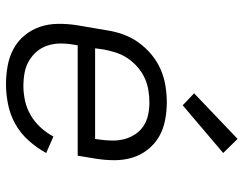

<svg xmlns="http://www.w3.org/2000/svg" viewBox="-106 -698 812 640"><g transform="rotate(90 300.0 -378.0)"><path d="M261 8Q230 8 199.5 2.5Q169 -3 143 -17Q117 -31 98 -54Q79 -77 69.5 -105Q60 -133 59.5 -164.5Q59 -196 64 -228L81 -328Q85 -355 94.5 -382Q104 -409 121.5 -433.5Q139 -458 162 -477Q185 -496 211.5 -507.5Q238 -519 266 -523.5Q294 -528 321 -528Q352 -528 382 -522Q412 -516 436.5 -501.5Q461 -487 479 -464Q497 -441 505.5 -413Q514 -385 514 -354Q514 -323 509 -292L499 -231H131L129 -218Q125 -196 125 -174Q125 -152 131.5 -131.5Q138 -111 151.5 -95Q165 -79 183 -68.5Q201 -58 222.5 -54Q244 -50 267 -50Q291 -50 316 -55.5Q341 -61 363.5 -74Q386 -87 404.5 -107Q423 -127 435 -150L490 -126Q473 -95 449 -68Q425 -41 394 -23.5Q363 -6 328.5 1Q294 8 261 8ZM443 -289 445 -302Q448 -323 448.5 -344.5Q449 -366 444 -385.5Q439 -405 428 -422Q417 -439 400.5 -450Q384 -461 363.5 -465.5Q343 -470 322 -470Q301 -470 280 -466.5Q259 -463 239.5 -454Q220 -445 203 -430Q186 -415 174 -397Q162 -379 155.5 -359Q149 -339 145 -318L141 -289ZM331 -581 291 -619 443 -764 490 -716Z"/></g></svg>

Font: Iosevka Aile Light
Style: Italic
Weight: 300
Italic angle: -9°
Designer: Belleve Invis
Foundry: Belleve Invis
Version: Version 31.1.0; ttfautohint (v1.8.4)